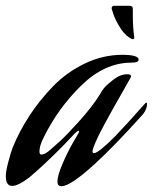

<svg xmlns="http://www.w3.org/2000/svg" viewBox="-35 -629 527 662"><path d="M291 -63Q208 13 177 13Q163 13 163 -3Q163 -23 180.5 -64Q198 -105 216 -136L234 -167Q238 -174 238 -176Q238 -178 236 -178Q232 -178 221 -167Q191 -134 152.5 -96.5Q114 -59 90 -38L67 -18Q28 12 7 12Q-15 12 -15 -22Q-15 -39 -5.5 -74Q4 -109 9 -121Q32 -177 66.5 -230Q101 -283 148 -331.5Q195 -380 257.5 -410Q320 -440 387 -440Q443 -440 443 -423Q443 -413 418 -413Q326 -413 245.5 -334.5Q165 -256 115 -154Q101 -126 101 -107Q101 -96 108 -96Q120 -96 139 -113Q151 -124 171.5 -142Q192 -160 238 -211Q284 -262 311 -306Q315 -314 323.5 -325Q332 -336 356 -354.5Q380 -373 404 -373Q417 -373 417 -366Q417 -364 414 -359Q410 -351 391.5 -319Q373 -287 357 -258.5Q341 -230 323 -196.5Q305 -163 294.5 -139Q284 -115 284 -107Q284 -101 289 -101Q304 -101 362 -159Q406 -205 465 -272Q468 -275 470 -275Q472 -275 472 -271Q472 -252 457 -234Q359 -125 291 -63ZM428 -500Q428 -494 423 -494Q419 -494 410 -500Q392 -512 377 -537Q362 -562 356 -580L350 -599Q350 -609 358 -609H412Q423 -609 423 -598V-576Q423 -534 428 -500Z"/></svg>

Font: Aguafina Script
Style: Regular
Weight: 400
Designer: Angel Koziupa and Alejandro Paul
Foundry: Angel Koziupa and Alejandro Paul
Version: Version 1.000